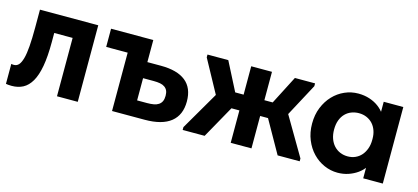

<svg xmlns="http://www.w3.org/2000/svg" viewBox="-46 -781 2408 1106"><g transform="rotate(15 1157.5 -228.0)"><path d="M44.3 9.8Q82.5 9.8 111.6 -5.6Q140.8 -21 161.3 -56.1Q181.8 -91.3 192.3 -149.5Q202.8 -207.8 202.8 -293.8V-348H312.5V0H436.3V-456.5H88.7V-350Q88.7 -284.3 85.2 -238.5Q81.8 -192.8 73.9 -164.4Q66 -136 54.4 -123.1Q42.8 -110.3 25.8 -110.3Q22.3 -110.3 18.1 -110.6Q14 -111 10 -112V7Q15.8 8 24.5 8.9Q33.3 9.8 44.3 9.8Z M640.8 0H835.5Q938.8 0 990.9 -41.8Q1043 -83.5 1043 -164.3Q1043 -244.8 992.8 -284.8Q942.5 -324.8 845.5 -324.8H764.5V-456.5H512.7V-348H640.8ZM823.8 -96.5H764.5V-229H827.3Q850 -229 866.5 -225.9Q883 -222.8 894.1 -214.9Q905.3 -207 910.8 -194.9Q916.2 -182.8 916.2 -164.3Q916.2 -144.3 910 -131.3Q903.8 -118.3 891.9 -110.4Q880 -102.5 862.8 -99.5Q845.5 -96.5 823.8 -96.5Z M1628.3 0H1759.8V-16.8L1597.5 -293.3L1606.8 -211L1729.3 -439.8V-456.5H1609L1495.3 -235.5ZM1062 0H1193L1324.8 -235.5L1211.8 -456.5H1087.7V-439.8L1213.5 -209.3L1222 -291.5L1062 -16.8ZM1281.5 -193.2H1541V-287.3H1281.5ZM1348.5 0H1472.3V-325.5V-332.5V-456.5H1348.5V-332.5V-325.5V-126V-111Z M2138.7 0H2255.5V-325.5V-332.5V-456.5H2138.7V-332.5L2131.7 -325.5V-126L2138.7 -111ZM1986.2 7.2Q2020.7 7.2 2050.9 -3Q2081 -13.3 2104.9 -30.4Q2128.7 -47.5 2144.9 -70.9Q2161 -94.3 2166.8 -120.8V-226.8H2131.7Q2131.7 -198.5 2123.2 -174.9Q2114.7 -151.3 2100 -134.4Q2085.2 -117.5 2064.4 -108.1Q2043.5 -98.8 2018.8 -98.8Q1994.3 -98.8 1973.3 -107.6Q1952.3 -116.5 1936.6 -133.5Q1921 -150.5 1912.4 -174.5Q1903.8 -198.5 1903.8 -228.5Q1903.8 -260.5 1912.9 -284.5Q1922 -308.5 1937.9 -324.5Q1953.8 -340.5 1974.8 -348.4Q1995.8 -356.2 2018.5 -356.2Q2044 -356.2 2065.1 -347Q2086.2 -337.7 2101 -321.6Q2115.7 -305.5 2123.7 -283.1Q2131.7 -260.8 2131.7 -234.5H2161.8V-342Q2159.5 -366 2145 -387.9Q2130.5 -409.8 2107.2 -427Q2084 -444.3 2053.1 -454.4Q2022.2 -464.5 1986.2 -464.5Q1943.7 -464.5 1905.1 -447.4Q1866.5 -430.3 1837.1 -399.3Q1807.7 -368.3 1790.1 -325.1Q1772.5 -282 1772.5 -229Q1772.5 -176 1790.4 -132.4Q1808.2 -88.8 1838 -57.8Q1867.7 -26.8 1906.4 -9.8Q1945 7.2 1986.2 7.2Z"/></g></svg>

Font: Tilda Sans VF
Style: Regular
Weight: 400
Designer: ParaType Ltd
Foundry: ParaType Ltd
Version: Version 1.010